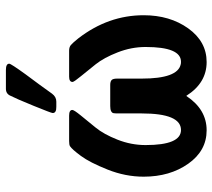

<svg xmlns="http://www.w3.org/2000/svg" viewBox="-56 -678 744 673"><g transform="rotate(-90 316.5 -342.0)"><path d="M33.2 -210.9Q33.2 -274.9 58.1 -337.4Q83 -399.9 106 -430.9Q128.9 -461.9 140.1 -469.2Q145 -472.2 158.2 -472.2H247.1Q267.1 -472.2 267.1 -460.9Q267.1 -455.1 248 -431.6Q229 -408.2 205.6 -379.6Q182.1 -351.1 163.1 -303Q144 -254.9 144 -204.1Q144 -80.1 196.8 -80.1Q254.9 -80.1 254.9 -217.8V-300.8Q254.9 -312 255.9 -316.9Q256.8 -321.8 262.9 -325Q269 -328.1 280.8 -328.1H355Q366.2 -328.1 371.6 -323.5Q377 -318.8 377 -304.2V-217.8Q377 -91.8 426.8 -81.1Q429.7 -80.1 436 -80.1Q487.8 -80.1 487.8 -204.1Q487.8 -253.9 469 -302Q450.2 -350.1 427.5 -378.7Q404.8 -407.2 385.5 -430.7Q366.2 -454.1 365.2 -460Q365.2 -472.2 383.8 -472.2H475.1Q487.3 -472.2 494.6 -466.1Q502 -460 518.1 -439.9Q599.1 -335 599.1 -210.9Q599.1 -119.1 553 -54.7Q506.8 9.8 435.1 9.8Q361.8 9.8 316.9 -61H315.9Q269 9.8 195.8 9.8Q124 9.8 78.6 -54.7Q33.2 -119.1 33.2 -210.9ZM256.3 -529.8Q256.3 -534.7 281.7 -596.9Q307.1 -659.2 316.4 -676.8Q323.2 -693.8 341.3 -693.8H407.2Q429.2 -693.8 429.2 -682.1Q429.2 -676.3 392.1 -625Q354 -574.2 324.2 -532.2Q313 -517.1 296.4 -517.1H278.3Q256.3 -516.6 256.3 -529.8Z"/></g></svg>

Font: CMU Sans Serif Demi Condensed
Style: DemiCondensed
Weight: 600
Width: 3
Version: Version 0.7.0